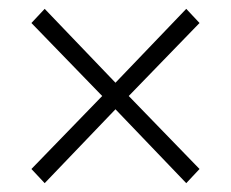

<svg xmlns="http://www.w3.org/2000/svg" viewBox="-20 -547 522 434"><path d="M81 -133 51 -165 211 -330 51 -495 81 -527 241 -360 401 -527 431 -495 271 -330 431 -165 401 -133 241 -300Z"/></svg>

Font: Assistant Light
Style: Regular
Weight: 300
Designer: Hebrew By Ben Nathan, Latin by Paul Hunt
Version: Version 3.000